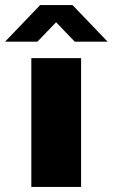

<svg xmlns="http://www.w3.org/2000/svg" viewBox="-74 -740 446 760"><path d="M352 -575 213 -720H85L-54 -575H74L148 -652L222 -575ZM247 0V-510H50V0Z"/></svg>

Font: Chivo Light
Style: Bold
Weight: 900
Designer: Hector Gatti
Foundry: Omnibus-Type
Version: Version 1.003;PS 001.003;hotconv 1.0.70;makeotf.lib2.5.58329